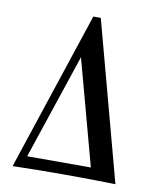

<svg xmlns="http://www.w3.org/2000/svg" viewBox="-71 -641 573 697"><g transform="rotate(10 216.0 -292.5)"><path d="M22.6 0 216.9 -585.5H244.4L401.6 0Q308.1 -2.4 212.9 -2.4Q117.7 -2.4 22.6 0ZM68.5 -44.4H303.2L198.4 -432.3Z"/></g></svg>

Font: Playfair
Style: Regular
Weight: 400
Designer: Claus Eggers Sørensen
Foundry: Claus Eggers Sørensen
Version: Version 2.001;gftools[0.9.30]